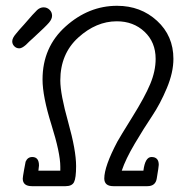

<svg xmlns="http://www.w3.org/2000/svg" viewBox="-20 -639 615 659"><path d="M22 -497.1Q22 -508.3 34.7 -522.9Q44.4 -535.2 62 -554.2Q97.2 -595.2 107.4 -604.5Q117.7 -613.8 129.6 -613.8Q141.6 -613.8 150.1 -605.5Q158.7 -597.2 158.7 -585Q158.7 -573.7 148.2 -561.3Q137.7 -548.8 96.7 -511.2Q78.6 -495.1 68.8 -484.9Q54.7 -472.7 45.9 -473.1Q36.1 -473.1 29.1 -480.2Q22 -487.3 22 -497.1ZM22 -497.1Q22 -508.3 34.7 -522.9Q44.4 -535.2 62 -554.2Q97.2 -595.2 107.4 -604.5Q117.7 -613.8 129.6 -613.8Q141.6 -613.8 150.1 -605.5Q158.7 -597.2 158.7 -585Q158.7 -573.7 148.2 -561.3Q137.7 -548.8 96.7 -511.2Q78.6 -495.1 68.8 -484.9Q54.7 -472.7 45.9 -473.1Q36.1 -473.1 29.1 -480.2Q22 -487.3 22 -497.1ZM58.1 -25.9Q58.1 -30.8 62.5 -55.4Q66.9 -80.1 67.9 -84Q74.7 -100.1 90.8 -100.1Q113.8 -100.1 113.8 -70.8L111.8 -53.2H187V-66.9Q187 -113.8 156.5 -210.9Q126 -308.1 126 -366.2Q126 -477.1 205.1 -548.1Q284.2 -619.1 381.8 -619.1Q462.9 -619.1 519 -567.6Q575.2 -516.1 575.2 -437Q575.2 -390.1 552.5 -336.2Q529.8 -282.2 502 -240.7Q474.1 -199.2 442.6 -146Q411.1 -92.8 397.9 -53.2H472.2Q478 -100.1 500 -100.1Q524.9 -100.1 524.9 -73.2Q524.9 -67.4 518.1 -26.9Q514.2 0 485.8 0H369.1Q338.4 0 337.9 -25.9Q337.9 -67.9 382.8 -152.8Q391.6 -168.9 434.3 -237.5Q477.1 -306.2 495.6 -350.6Q514.2 -395 514.2 -437Q514.2 -494.1 476.1 -530Q438 -565.9 380.9 -565.9Q310.1 -565.9 248.5 -510Q187 -454.1 187 -362.8Q187 -315.9 214.1 -219.5Q241.2 -123 241.2 -68.8Q241.2 -27.8 234.1 -13.9Q227.1 0 205.1 0H89.8Q58.1 0 58.1 -25.9Z"/></svg>

Font: CMU Typewriter Text
Style: LightOblique
Weight: 200
Italic angle: -9.46001°
Version: Version 0.7.0